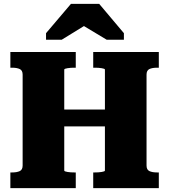

<svg xmlns="http://www.w3.org/2000/svg" viewBox="-20 -981 882 1001"><path d="M190 -410H614V-322H190ZM34 0V-82H44Q68 -82 83 -89Q98 -96 98 -118V-592Q98 -614 83 -621Q68 -628 44 -628H34V-710H375V-628H367Q359 -628 349.5 -627.5Q340 -627 332 -625.5Q324 -624 319.5 -622.5Q315 -621 315 -618V-92Q315 -89 319.5 -87.5Q324 -86 332 -84.5Q340 -83 349.5 -82.5Q359 -82 367 -82H375V0ZM466 0V-82H475Q483 -82 492.5 -82.5Q502 -83 510 -84.5Q518 -86 522.5 -87.5Q527 -89 527 -92V-618Q527 -621 522.5 -622.5Q518 -624 510 -625.5Q502 -627 492.5 -627.5Q483 -628 474 -628H466V-710H808V-628H798Q774 -628 759 -621Q744 -614 744 -592V-118Q744 -96 759 -89Q774 -82 798 -82H808V0ZM497 -961H350L220 -808V-774H302L463 -873L373 -872L536 -774H626V-808Z"/></svg>

Font: Roboto Serif ExtraBold
Style: Regular
Weight: 800
Designer: Greg Gazdowicz
Foundry: Commercial Type
Version: Version 1.008